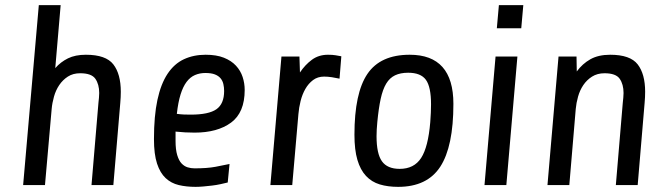

<svg xmlns="http://www.w3.org/2000/svg" viewBox="-20 -720 2586 747"><path d="M70 0 131 -700H216L195 -455Q216 -479 244.5 -493Q273 -507 314 -507Q392 -507 421 -469.5Q450 -432 450 -363Q450 -353 449.5 -342Q449 -331 448 -320L421 0H336L363 -320Q364 -328 365 -339.5Q366 -351 366 -358Q366 -392 351 -413.5Q336 -435 292 -435Q264 -435 244 -422Q224 -409 210.5 -389Q197 -369 190 -344Q183 -319 181 -296L155 0Z M932 -370Q932 -282 879 -243Q826 -204 737 -204Q717 -204 700.5 -205Q684 -206 663 -208V-172Q663 -138 669.5 -116.5Q676 -95 686.5 -84Q697 -73 710 -69Q723 -65 737 -65Q786 -65 818 -71Q850 -77 873 -82L866 -10Q854 -7 838 -3.5Q822 0 805 2Q788 4 771.5 5.5Q755 7 741 7Q705 7 675.5 0Q646 -7 624.5 -27Q603 -47 591 -83.5Q579 -120 579 -179Q579 -269 592.5 -331.5Q606 -394 632 -433Q658 -472 695.5 -489.5Q733 -507 780 -507Q822 -507 851 -495.5Q880 -484 898 -464.5Q916 -445 924 -420.5Q932 -396 932 -370ZM779 -436Q757 -436 738.5 -428Q720 -420 706 -401.5Q692 -383 682.5 -352.5Q673 -322 668 -277Q683 -275 695.5 -274.5Q708 -274 722 -274Q792 -274 822 -295Q852 -316 852 -366Q852 -380 849 -393Q846 -406 838 -415.5Q830 -425 816 -430.5Q802 -436 779 -436Z M1301 -414Q1288 -417 1271.5 -419.5Q1255 -422 1241 -422Q1216 -422 1198 -408.5Q1180 -395 1168 -374Q1156 -353 1149.5 -327Q1143 -301 1141 -276L1117 0H1032L1075 -500H1145L1147 -438Q1167 -468 1193.5 -487.5Q1220 -507 1256 -507Q1274 -507 1285.5 -505Q1297 -503 1308 -501Z M1744 -316Q1744 -150 1693 -71.5Q1642 7 1529 7Q1489 7 1457.5 -2.5Q1426 -12 1404 -35.5Q1382 -59 1370.5 -98Q1359 -137 1359 -196Q1359 -358 1409.5 -432.5Q1460 -507 1574 -507Q1744 -507 1744 -316ZM1654 -245Q1657 -284 1657 -314Q1657 -382 1637 -409.5Q1617 -437 1568 -437Q1538 -437 1517 -427Q1496 -417 1482.5 -394.5Q1469 -372 1461 -335Q1453 -298 1448 -245Q1445 -215 1445 -190Q1445 -122 1466 -92.5Q1487 -63 1535 -63Q1591 -63 1618.5 -105.5Q1646 -148 1654 -245Z M1913 -610 1921 -700H2016L2008 -610ZM1865 0 1908 -500H1993L1950 0Z M2110 0 2153 -500H2223L2224 -442Q2246 -472 2277 -489.5Q2308 -507 2354 -507Q2432 -507 2461 -469.5Q2490 -432 2490 -363Q2490 -353 2489.5 -342Q2489 -331 2488 -320L2461 0H2376L2403 -320Q2404 -328 2405 -339.5Q2406 -351 2406 -358Q2406 -392 2391 -413.5Q2376 -435 2332 -435Q2304 -435 2283.5 -422Q2263 -409 2249.5 -389Q2236 -369 2229 -344Q2222 -319 2220 -296L2195 0Z"/></svg>

Font: Share
Style: Italic
Weight: 400
Version: Version 1.002